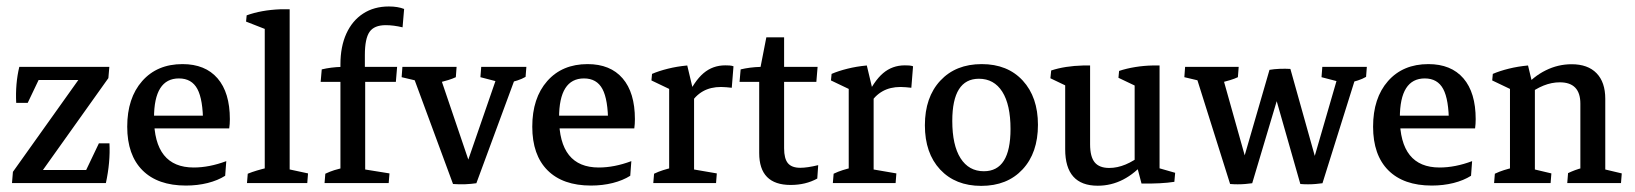

<svg xmlns="http://www.w3.org/2000/svg" viewBox="-20 -574 5125 602"><path d="M17.6 0 20.5 -35.2 254.9 -364.3H322.8L319.8 -329.1L85.4 0ZM17.6 0 66.9 -41H311.5L312 0ZM38.6 -323.2 40.5 -364.3H322.8L273.4 -323.2ZM30.8 -251.5Q27.8 -311.5 40.5 -364.3L106.9 -335.4L66.9 -251.5ZM312 0 247.6 -35.6 290 -124.5H323.2Q326.2 -65.4 312 0Z M563 7.8Q474.6 7.8 426.8 -40Q378.9 -87.9 378.9 -176.8Q378.9 -266.6 425.8 -319.8Q472.7 -373 552.2 -373Q623.5 -373 662.1 -328.4Q700.7 -283.7 700.7 -200.2Q700.7 -192.9 700.2 -185.5Q699.7 -178.2 698.7 -171.4L616.7 -187Q616.7 -261.7 598.9 -294.9Q581.1 -328.1 541 -328.1Q462.9 -328.1 462.9 -204.6Q462.9 -48.8 587.4 -48.8Q636.2 -48.8 689.5 -68.8L686 -22.9Q663.1 -8.3 631.1 -0.2Q599.1 7.8 563 7.8ZM410.6 -171.4V-211.4H690.9L698.7 -171.4Z M810.1 -2.9V-504.9L888.2 -490.7V-2.9ZM754.4 0 756.8 -29.3Q770 -34.7 785.4 -39.3Q800.8 -43.9 819.3 -48.3L810.1 -12.2V-79.1H888.2V-12.2L880.4 -44.4L945.8 -30.3L943.4 0ZM810.1 -436.5V-497.6L817.4 -480.5L751.5 -506.3L753.4 -525.9Q799.3 -542.5 858.9 -544.9H888.2V-460.9Z M1047.4 -2.9V-372.1Q1047.4 -427.7 1065.9 -468.5Q1084.5 -509.3 1118.7 -531.5Q1152.8 -553.7 1199.2 -553.7Q1227.5 -553.7 1247.1 -545.9L1242.2 -488.3Q1213.9 -495.1 1189.5 -495.1Q1153.3 -495.1 1138.7 -474.1Q1124 -453.1 1124 -401.4V-346.7L1125 -336.9V-2.9ZM985.4 -317.4 988.8 -356.4Q1017.1 -363.3 1051.3 -364.3H1225.1L1221.2 -317.4ZM997.6 0 1000 -29.3Q1014.2 -36.1 1028.3 -40.5Q1042.5 -44.9 1056.6 -48.3L1047.4 -12.7V-79.1H1125V-12.7L1116.7 -43.9L1201.2 -30.3L1198.7 0Z M1473.6 0.5 1422.9 0 1537.6 -332 1540.5 -317.9 1486.3 -332 1488.8 -364.3H1630.4L1627.9 -333Q1616.2 -326.2 1602.3 -321.8Q1588.4 -317.4 1574.2 -314L1596.2 -331.5ZM1400.4 2.9 1276.9 -331.5 1298.8 -317.9 1239.3 -332 1241.7 -364.3H1411.6L1409.2 -332Q1398.9 -327.1 1384.8 -322.8Q1370.6 -318.4 1356.4 -314.9L1362.3 -327.1L1462.9 -30.8L1473.6 0.5Q1457 2.9 1438.5 3.7Q1419.9 4.4 1400.4 2.9Z M1833 7.8Q1744.6 7.8 1696.8 -40Q1648.9 -87.9 1648.9 -176.8Q1648.9 -266.6 1695.8 -319.8Q1742.7 -373 1822.3 -373Q1893.6 -373 1932.1 -328.4Q1970.7 -283.7 1970.7 -200.2Q1970.7 -192.9 1970.2 -185.5Q1969.7 -178.2 1968.8 -171.4L1886.7 -187Q1886.7 -261.7 1868.9 -294.9Q1851.1 -328.1 1811 -328.1Q1732.9 -328.1 1732.9 -204.6Q1732.9 -48.8 1857.4 -48.8Q1906.2 -48.8 1959.5 -68.8L1956.1 -22.9Q1933.1 -8.3 1901.1 -0.2Q1869.1 7.8 1833 7.8ZM1680.7 -171.4V-211.4H1960.9L1968.8 -171.4Z M2078.1 -2.9V-315.4L2156.2 -290.5V-2.9ZM2028.3 0 2030.8 -29.3Q2044.9 -36.1 2059.1 -40.5Q2073.2 -44.9 2087.4 -48.3L2078.1 -12.7V-79.1H2156.2V-12.7L2148.4 -43.9L2227.5 -30.3L2225.1 0ZM2140.6 -244.1 2130.9 -263.7Q2156.7 -319.8 2185.8 -344.5Q2214.8 -369.1 2253.9 -369.1Q2260.3 -369.1 2267.3 -368.7Q2274.4 -368.2 2279.8 -366.2L2274.4 -298.8Q2266.6 -299.8 2257.3 -300.5Q2248 -301.3 2240.7 -301.3Q2208 -301.3 2184.1 -287.8Q2160.2 -274.4 2140.6 -244.1ZM2078.1 -248.5V-311L2089.8 -289.6L2022.5 -321.8L2024.4 -342.3Q2045.9 -351.6 2074.2 -358.6Q2102.5 -365.7 2134.8 -368.7L2153.3 -291Z M2459 5.9Q2360.4 5.9 2360.4 -94.2V-329.6L2364.7 -364.3L2382.8 -457H2438.5V-108.9Q2438.5 -76.7 2450.4 -62.3Q2462.4 -47.9 2489.3 -47.9Q2511.2 -47.9 2545.4 -56.2L2542.5 -14.2Q2506.3 5.9 2459 5.9ZM2298.8 -317.4 2302.2 -356.4Q2330.6 -363.3 2364.7 -364.3H2543.5L2539.6 -317.4Z M2641.1 -2.9V-315.4L2719.2 -290.5V-2.9ZM2591.3 0 2593.8 -29.3Q2607.9 -36.1 2622.1 -40.5Q2636.2 -44.9 2650.4 -48.3L2641.1 -12.7V-79.1H2719.2V-12.7L2711.4 -43.9L2790.5 -30.3L2788.1 0ZM2703.6 -244.1 2693.8 -263.7Q2719.7 -319.8 2748.8 -344.5Q2777.8 -369.1 2816.9 -369.1Q2823.2 -369.1 2830.3 -368.7Q2837.4 -368.2 2842.8 -366.2L2837.4 -298.8Q2829.6 -299.8 2820.3 -300.5Q2811 -301.3 2803.7 -301.3Q2771 -301.3 2747.1 -287.8Q2723.1 -274.4 2703.6 -244.1ZM2641.1 -248.5V-311L2652.8 -289.6L2585.4 -321.8L2587.4 -342.3Q2608.9 -351.6 2637.2 -358.6Q2665.5 -365.7 2697.8 -368.7L2716.3 -291Z M3056.6 8.8Q2975.6 8.8 2927.7 -42.5Q2879.9 -93.8 2879.9 -181.2Q2879.9 -269 2928.2 -321Q2976.6 -373 3058.1 -373Q3139.2 -373 3186.8 -321.3Q3234.4 -269.5 3234.4 -182.6Q3234.4 -94.7 3186.3 -43Q3138.2 8.8 3056.6 8.8ZM3064.9 -37.1Q3148.4 -37.1 3148.4 -169.4Q3148.4 -245.6 3122.6 -286.4Q3096.7 -327.1 3049.3 -327.1Q2965.8 -327.1 2965.8 -194.8Q2965.8 -118.7 2991.7 -77.9Q3017.6 -37.1 3064.9 -37.1Z M3421.9 8.3Q3319.8 8.3 3319.8 -106V-327.1L3397.9 -321.8V-121.6Q3397.9 -82.5 3412.4 -64.9Q3426.8 -47.4 3458 -47.4Q3508.3 -47.4 3562.5 -90.8L3571.8 -68.8Q3506.3 8.3 3421.9 8.3ZM3319.8 -270V-320.3L3331.5 -300.8L3273.4 -328.6L3275.9 -353Q3318.8 -367.2 3376.5 -368.7H3397.9V-288.6ZM3615.7 -28.8 3537.6 -48.3V-326.2L3615.7 -321.3ZM3537.6 -270V-320.3L3549.3 -300.3L3486.8 -330.1L3488.8 -351.6Q3512.2 -359.4 3539.6 -363.8Q3566.9 -368.2 3594.2 -368.7H3615.7V-289.6ZM3559.1 1.5 3542.5 -62 3615.7 -83V-29.8L3605 -49.3L3664.6 -32.2L3662.1 -3.9Q3622.1 2.4 3559.1 1.5Z M3836.9 2.9 3731.4 -332 3752.9 -317.9 3693.4 -332 3695.8 -364.3H3863.8L3861.3 -332Q3851.1 -327.1 3836.9 -322.8Q3822.8 -318.4 3808.6 -314.9L3814.5 -329.6L3896.5 -37.6L3906.2 0.5Q3896 2 3884.5 2.9Q3873 3.9 3860.8 3.9Q3848.6 3.9 3836.9 2.9ZM3859.4 -6.8 3960.4 -355 4012.2 -354.5 3906.2 0.5ZM4057.1 2.9 3963.9 -323.7 3960.4 -355Q3974.1 -357.4 3992.2 -358.2Q4010.3 -358.9 4025.9 -357.9L4115.7 -37.6L4126.5 0.5Q4116.7 2 4105 2.9Q4093.3 3.9 4081.1 3.9Q4068.8 3.9 4057.1 2.9ZM4079.6 -6.8 4173.8 -331.5 4177.7 -317.9 4123.5 -332 4126 -364.3H4265.6L4263.2 -333Q4251.5 -326.2 4237.5 -321.8Q4223.6 -317.4 4209.5 -314L4230.5 -331.1L4126.5 0.5Z M4469.2 7.8Q4380.9 7.8 4333 -40Q4285.2 -87.9 4285.2 -176.8Q4285.2 -266.6 4332 -319.8Q4378.9 -373 4458.5 -373Q4529.8 -373 4568.4 -328.4Q4606.9 -283.7 4606.9 -200.2Q4606.9 -192.9 4606.4 -185.5Q4606 -178.2 4605 -171.4L4522.9 -187Q4522.9 -261.7 4505.1 -294.9Q4487.3 -328.1 4447.3 -328.1Q4369.1 -328.1 4369.1 -204.6Q4369.1 -48.8 4493.7 -48.8Q4542.5 -48.8 4595.7 -68.8L4592.3 -22.9Q4569.3 -8.3 4537.4 -0.2Q4505.4 7.8 4469.2 7.8ZM4316.9 -171.4V-211.4H4597.2L4605 -171.4Z M4935.1 -2.9V-249Q4935.1 -315.9 4870.6 -315.9Q4819.8 -315.9 4768.1 -274.9L4758.3 -299.3Q4788.1 -334.5 4826.7 -353.5Q4865.2 -372.6 4907.7 -372.6Q4958.5 -372.6 4985.8 -344.5Q5013.2 -316.4 5013.2 -264.2V-2.9ZM4714.4 -2.9V-329.1L4792.5 -308.6V-2.9ZM4664.6 0 4667 -29.3Q4681.2 -36.1 4695.3 -40.5Q4709.5 -44.9 4723.6 -48.3L4714.4 -12.2V-79.1H4792.5V-12.2L4784.7 -44.4L4844.2 -30.3L4841.8 0ZM4894 0 4896.5 -31.2Q4906.7 -36.1 4918.5 -40.5Q4930.2 -44.9 4944.3 -48.3L4935.1 -12.2V-79.1H5013.2V-12.2L5005.4 -44.4L5064.9 -30.3L5062.5 0ZM4714.4 -248.5V-311L4726.1 -289.6L4658.7 -321.8L4660.6 -342.3Q4682.1 -351.6 4710.4 -358.6Q4738.8 -365.7 4771 -368.7L4789.6 -291Z"/></svg>

Font: Markazi Text
Style: Regular
Weight: 400
Designer: Borna Izadpanah (Arabic designer), Fiona Ross (Arabic design director) and Florian Runge (Latin designer)
Foundry: Borna Izadpanah and Florian Runge
Version: Version 1.000